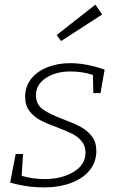

<svg xmlns="http://www.w3.org/2000/svg" viewBox="-20 -806 513 833"><path d="M136 -393Q136 -353 166 -331.5Q196 -310 256 -288Q303 -270 331 -255Q359 -240 378.5 -214.5Q398 -189 398 -151Q398 -104 369.5 -68Q341 -32 289 -12.5Q237 7 171 7Q96 7 24 -14L48 -138H80L74 -43Q124 -29 174 -29Q247 -29 299 -60Q351 -91 351 -144Q351 -173 334.5 -193Q318 -213 294.5 -225Q271 -237 229 -253Q183 -270 155 -284.5Q127 -299 108 -324Q89 -349 89 -387Q89 -430 114.5 -463Q140 -496 185 -514Q230 -532 285 -532Q353 -532 434 -504L416 -402H385L383 -481Q337 -496 286 -496Q222 -496 179 -467.5Q136 -439 136 -393ZM423 -743 245 -628 226 -654 394 -786Z"/></svg>

Font: Bitter Pro Light
Style: Italic
Weight: 300
Italic angle: -9°
Designer: Sol Matas, and Bitter project Authors
Foundry: Sol Matas
Version: Version 1.010